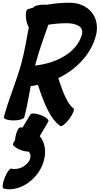

<svg xmlns="http://www.w3.org/2000/svg" viewBox="-23 -858 730 1406"><path d="M485 12C512 -24 525 -58 515 -65C470 -96 433 -193 404 -286C537 -350 646 -463 680 -600C713 -734 624 -838 487 -838C432 -838 375 -833 317 -823C311 -823 305 -824 298 -824C259 -824 226 -814 220 -802C207 -799 194 -795 181 -791C167 -787 162 -752 169 -713C173 -690 180 -670 188 -659C172 -573 158 -487 135 -400C99 -266 41 -134 5 0C3 13 35 24 76 24C118 24 153 13 155 0C175 -76 188 -152 202 -228C220 -230 238 -232 255 -236C294 -117 342 13 419 65C429 71 459 48 485 12ZM240 -400C264 -493 300 -585 331 -677C376 -684 420 -688 463 -688C535 -688 597 -663 575 -600C537 -469 384 -394 234 -378C236 -386 238 -393 240 -400ZM199 -19 142 76C137 75 131 75 125 75C112 75 96 109 89 150C88 156 88 162 87 168L73 193C66 205 91 226 127 240C150 249 172 253 187 252C199 264 204 281 198 303C182 355 113 390 61 377C49 374 26 404 11 445C-5 485 -8 520 4 523C130 554 278 439 303 297C315 235 301 179 268 139L331 32C338 20 313 -1 277 -15C240 -29 205 -31 199 -19Z"/></svg>

Font: Nupuram Black Oblique
Style: Regular
Weight: 900
Designer: Santhosh Thottingal (santhosh.thottingal@gmail.com)
Foundry: SMC
Version: Version 1.000